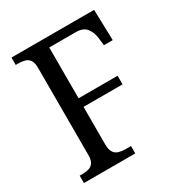

<svg xmlns="http://www.w3.org/2000/svg" viewBox="-169 -830 885 946"><g transform="rotate(-30 273.5 -357.0)"><path d="M34 0V-42H47Q69 -42 85.5 -46.5Q102 -51 112 -65.5Q122 -80 122 -108V-605Q122 -634 112 -648.5Q102 -663 85.5 -667.5Q69 -672 49 -672H34V-714H504L509 -539H459L454 -582Q450 -616 431.5 -640Q413 -664 371 -664H220V-375H442V-326H220V-113Q220 -83 230 -67.5Q240 -52 257.5 -47Q275 -42 296 -42H326V0Z"/></g></svg>

Font: Noto Serif Khmer SemiCondensed
Style: Regular
Weight: 400
Width: 4
Designer: Danh Hong and the Monotype Design Team
Foundry: Monotype Imaging Inc.
Version: Version 2.004